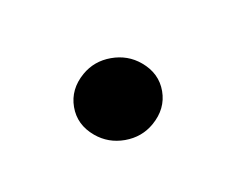

<svg xmlns="http://www.w3.org/2000/svg" viewBox="-45 -519 410 350"><g transform="rotate(30 160.0 -344.0)"><path d="M166 -266.1Q130.4 -266.1 109.4 -291.5Q88.4 -316.9 94.2 -352.5Q99.1 -382.3 123 -402.3Q147 -422.4 177.2 -422.4Q212.9 -422.4 233.9 -397Q254.9 -371.6 249 -335.9Q244.1 -306.2 220.2 -286.1Q196.3 -266.1 166 -266.1Z"/></g></svg>

Font: Inter Semi Bold
Style: Italic
Weight: 600
Italic angle: -9.39999°
Designer: Rasmus Andersson
Foundry: rsms
Version: Version 4.000;git-3c8e0fc